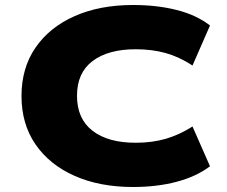

<svg xmlns="http://www.w3.org/2000/svg" viewBox="-20 -736 907 768"><path d="M512 12Q379 12 278.5 -32.5Q178 -77 122 -158.5Q66 -240 66 -352Q66 -464 122 -545.5Q178 -627 278.5 -671.5Q379 -716 512 -716Q608 -716 687 -696Q766 -676 820 -634L750 -474Q696 -509 642 -524Q588 -539 523 -539Q413 -539 350.5 -492Q288 -445 288 -353Q288 -261 350 -213Q412 -165 523 -165Q588 -165 642 -180.5Q696 -196 750 -230L820 -71Q766 -30 687 -9Q608 12 512 12Z"/></svg>

Font: Nunito Sans 10pt Expanded Black
Style: Regular
Weight: 900
Width: 7
Designer: Vernon Adams
Foundry: Vernon Adams
Version: Version 3.101;gftools[0.9.27]